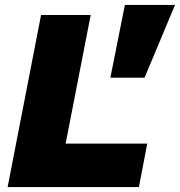

<svg xmlns="http://www.w3.org/2000/svg" viewBox="-20 -761 732 781"><path d="M11 0 147 -700H349L247 -177H579L545 0ZM429 -445 488 -741H692L568 -445Z"/></svg>

Font: REM ExtraBold
Style: Italic
Weight: 800
Italic angle: -11°
Designer: Octavio Pardo
Foundry: Ashler Design
Version: Version 1.005;gftools[0.9.28]